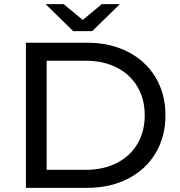

<svg xmlns="http://www.w3.org/2000/svg" viewBox="-20 -906 866 926"><path d="M105 -700H400Q511 -700 597 -656Q683 -612 730.5 -532.5Q778 -453 778 -350Q778 -247 730.5 -167.5Q683 -88 597 -44Q511 0 400 0H105ZM394 -87Q479 -87 543.5 -120Q608 -153 643 -212.5Q678 -272 678 -350Q678 -428 643 -487.5Q608 -547 543.5 -580Q479 -613 394 -613H205V-87ZM558 -886 425 -756H333L200 -886H287L379 -810L471 -886Z"/></svg>

Font: Montserrat Alternates Medium
Style: Regular
Weight: 500
Designer: Julieta Ulanovsky
Foundry: Julieta Ulanovsky
Version: Version 7.200